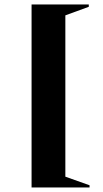

<svg xmlns="http://www.w3.org/2000/svg" viewBox="-20 -742 457 852"><path d="M120.1 89.8V-722.2H374V-711.9L270 -673.8V42L377.4 80.1V89.8Z"/></svg>

Font: Cinzel Bold
Style: Regular
Weight: 700
Designer: Natanael Gama
Version: Version 1.001;PS 001.001;hotconv 1.0.56;makeotf.lib2.0.21325